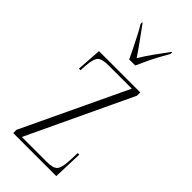

<svg xmlns="http://www.w3.org/2000/svg" viewBox="-243 -817 868 868"><g transform="rotate(45 191.0 -383.0)"><path d="M45 0V-21L282 -521H132Q90 -521 77 -506Q64 -491 61 -447L59 -416H49L57 -536H321V-515L85 -15H244Q285 -15 298 -30Q311 -45 313 -90L315 -142H325L320 0ZM180 -606Q170 -629 156 -656.5Q142 -684 128.5 -710.5Q115 -737 103 -756V-766H106Q132 -730 155 -698.5Q178 -667 200 -634Q220 -667 242.5 -698.5Q265 -730 292 -766H295V-756Q284 -737 269.5 -710.5Q255 -684 242 -656.5Q229 -629 219 -606Z"/></g></svg>

Font: Noto Serif Display ExtraCondensed ExtraLight
Style: Regular
Weight: 200
Width: 2
Designer: Monotype Design Team
Foundry: Monotype Imaging Inc.
Version: Version 2.009